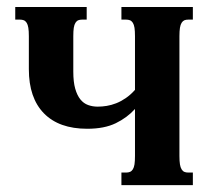

<svg xmlns="http://www.w3.org/2000/svg" viewBox="-20 -539 630 559"><path d="M502.4 -85Q502.4 -69.8 503.9 -60.5Q505.4 -51.3 508.8 -45.9Q512.2 -40.5 516.8 -38.6Q521.5 -36.6 528.3 -36.6H541.5V0H333.5V-36.6H347.2Q353.5 -36.6 358.4 -38.6Q363.3 -40.5 366.7 -45.9Q370.1 -51.3 371.6 -60.5Q373 -69.8 373 -85V-221.7Q350.1 -196.3 316.9 -180.2Q283.7 -164.1 233.9 -164.1Q151.9 -164.1 107.9 -209Q64 -253.9 64 -337.4V-433.6Q64 -448.7 62.5 -458Q61 -467.3 57.6 -472.7Q54.2 -478 49.3 -480Q44.4 -481.9 38.1 -481.9H24.4V-518.6H232.4V-481.9H219.2Q212.4 -481.9 207.8 -480Q203.1 -478 199.7 -472.7Q196.3 -467.3 194.8 -458Q193.4 -448.7 193.4 -433.6V-330.6Q193.4 -300.3 199 -280.8Q204.6 -261.2 214.1 -249.5Q223.6 -237.8 236.6 -233.2Q249.5 -228.5 264.6 -228.5Q277.3 -228.5 290.8 -230.7Q304.2 -232.9 318.1 -238.3Q332 -243.7 345.9 -253.2Q359.9 -262.7 373 -277.3V-433.6Q373 -448.7 371.6 -458Q370.1 -467.3 366.7 -472.7Q363.3 -478 358.4 -480Q353.5 -481.9 347.2 -481.9H333.5V-518.6H541.5V-481.9H528.3Q521.5 -481.9 516.8 -480Q512.2 -478 508.8 -472.7Q505.4 -467.3 503.9 -458Q502.4 -448.7 502.4 -433.6Z"/></svg>

Font: Arian AMU Serif
Style: Bold
Weight: 700
Designer: Ruben Hakobyan (Tarumian)
Foundry: Ruben Hakobyan (Tarumian)
Version: Version 1.002